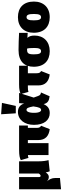

<svg xmlns="http://www.w3.org/2000/svg" viewBox="1162 -2066 1131 3496"><g transform="rotate(-90 1728.0 -317.5)"><path d="M561 0C549 -41 539 -102 539 -185V-536H317V-178C303 -154 287 -144 275 -144C263 -144 252 -150 252 -177V-536H30V228L236 208V129C236 53 209 16 175 -31C202 -1 230 5 256 5C283 5 309 -8 337 -51C344 -17 348 0 358 22Z M1191 -376V-536H748C644 -536 600 -524 561 -505L601 -365C619 -371 632 -374 653 -375V0H870V-376H926V-187C926 -54 1004 7 1125 22L1187 -135C1157 -152 1148 -173 1148 -216V-376Z M1396 -863 1413 -596H1548L1603 -848ZM1440 -557C1294 -557 1203 -434 1203 -264C1203 -79 1291 22 1416 22C1490 22 1542 -5 1581 -89L1586 -72C1603 -14 1646 12 1724 20L1793 -138C1763 -139 1740 -153 1728 -192L1700 -270L1784 -536H1599L1591 -442C1575 -503 1528 -557 1440 -557ZM1475 -401C1510 -401 1521 -368 1539 -277C1524 -170 1509 -135 1472 -135C1452 -135 1422 -161 1422 -264C1422 -365 1449 -401 1475 -401Z M2279 -376V-536H1938C1846 -536 1802 -524 1764 -505L1803 -365C1830 -374 1844 -376 1892 -376H1921V-187C1921 -54 1999 7 2121 22L2183 -135C2152 -152 2143 -172 2143 -216V-376Z M2878 -536C2774 -541 2675 -546 2565 -546C2358 -546 2261 -440 2261 -269C2261 -79 2373 22 2545 22C2720 22 2829 -90 2829 -254C2829 -316 2816 -353 2787 -385L2878 -379ZM2545 -136C2504 -136 2487 -170 2487 -268C2487 -381 2513 -391 2590 -392C2599 -371 2603 -334 2603 -254C2603 -174 2586 -136 2545 -136Z M3164 -557C2989 -557 2880 -446 2880 -269C2880 -79 2992 22 3164 22C3339 22 3448 -90 3448 -266C3448 -457 3336 -557 3164 -557ZM3164 -400C3205 -400 3222 -365 3222 -266C3222 -174 3205 -136 3164 -136C3123 -136 3106 -170 3106 -269C3106 -362 3122 -400 3164 -400Z"/></g></svg>

Font: Fira Sans Ultra
Style: Regular
Weight: 950
Designer: Carrois Corporate & Edenspiekermann AG
Foundry: Carrois Corporate GbR & Edenspiekermann AG
Version: Version 4.203;PS 004.203;hotconv 1.0.88;makeotf.lib2.5.64775